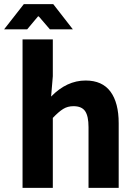

<svg xmlns="http://www.w3.org/2000/svg" viewBox="-38 -915 658 935"><path d="M-18.1 -772 78.1 -895H221.2L316.9 -772H205.1L150.9 -835H147L94.2 -772ZM71.8 0V-723.1H219.2V-543.9L210.9 -444.8Q287.1 -522.9 378.9 -522.9Q460 -522.9 500 -468.8Q540 -414.6 540 -314.9V0H393.1V-295.9Q393.1 -349.6 376.5 -373.8Q359.9 -397.9 319.8 -397.9Q291.5 -397.9 269.8 -384.5Q248 -371.1 219.2 -340.8V0Z"/></svg>

Font: Office Code Pro D Bold
Style: Regular
Weight: 700
Designer: Nathan Rutzky & Paul D. Hunt
Foundry: Adobe Systems Incorporated
Version: Version 1.004;PS 001.004;hotconv 1.0.70;makeotf.lib2.5.58329